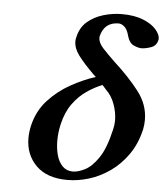

<svg xmlns="http://www.w3.org/2000/svg" viewBox="-51 -744 693 802"><g transform="rotate(5 295.0 -343.0)"><path d="M342 -427 330 -438Q288 -480 266 -509.5Q244 -539 244 -568Q244 -578 247 -587Q256 -627 284 -651Q312 -675 350.5 -686.5Q389 -698 428 -698Q481 -698 517 -683.5Q553 -669 571.5 -648Q590 -627 590 -609Q590 -605 589 -603Q584 -579 561 -571Q538 -563 521 -563Q508 -563 489 -571.5Q470 -580 462 -608Q455 -636 442.5 -647Q430 -658 418 -658Q358 -658 343 -597V-590Q343 -570 365 -546.5Q387 -523 413 -498Q477 -440 519.5 -385Q562 -330 562 -266Q562 -256 561 -246Q560 -236 558 -226Q544 -165 512.5 -120Q481 -75 439 -45.5Q397 -16 351 -2Q305 12 261 12Q175 12 129.5 -33.5Q84 -79 84 -148Q84 -173 90 -200Q105 -264 146 -308.5Q187 -353 239.5 -382Q292 -411 342 -427ZM390 -377 373 -396Q340 -383 308 -361Q276 -339 250.5 -304Q225 -269 213 -217Q205 -182 205 -147Q205 -116 212.5 -88Q220 -60 237 -42.5Q254 -25 281 -25Q302 -25 331 -39.5Q360 -54 387.5 -94.5Q415 -135 433 -214Q438 -234 438 -252Q438 -286 425.5 -320.5Q413 -355 390 -377Z"/></g></svg>

Font: Libertinus Serif SemiBold
Style: Italic
Weight: 600
Italic angle: -11.5°
Designer: Philipp H. Poll, Khaled Hosny
Foundry: Caleb Maclennan
Version: Version 7.051;RELEASE